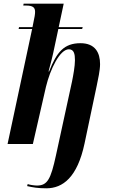

<svg xmlns="http://www.w3.org/2000/svg" viewBox="-20 -780 614 1040"><path d="M231 240C320 240 399 181 438 -3L504 -316C511 -351 522 -398 522 -433C522 -494 496 -546 416 -546C327 -546 287 -498 246 -393H243C251 -420 269 -493 274 -520L296 -623H425L428 -633H298L325 -760H108L106 -750H121C160 -750 170 -738 170 -716C170 -705 169 -693 156 -633H83L81 -623H154L21 0H158L229 -310C252 -405 304 -513 353 -513C381 -513 386 -487 386 -454C386 -422 377 -372 370 -338L283 62C255 191 237 225 180 225C166 225 139 221 130 217L127 228C157 235 185 240 231 240Z"/></svg>

Font: Noto Serif Display Condensed
Style: Bold Italic
Weight: 700
Width: 3
Italic angle: -12°
Designer: Monotype Design Team
Foundry: Monotype Imaging Inc.
Version: Version 2.009